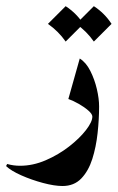

<svg xmlns="http://www.w3.org/2000/svg" viewBox="-76 -420 383 625"><path d="M-56.2 120.6 -52.7 113.8Q-32.2 119.6 -10.7 119.6Q31.2 119.6 73 101.6Q114.7 83.5 148.9 56.9Q183.1 30.3 203.9 3.4Q224.6 -23.4 224.6 -40.5Q224.6 -48.8 211.4 -60.3Q198.2 -71.8 180.2 -82Q162.1 -92.3 146.5 -97.7L183.6 -229.5Q204.1 -216.8 218 -189.2Q231.9 -161.6 239.3 -130.1Q246.6 -98.6 246.6 -73.7Q246.6 -32.2 241.7 13.2Q236.8 58.6 224.4 97.7Q211.9 136.7 188.5 161.1Q165 185.5 127.4 185.5Q101.1 185.5 63.7 175.5Q26.4 165.5 -7.1 150.6Q-40.5 135.7 -56.2 120.6ZM137.7 -399.9Q172.9 -377 195.3 -342.3L137.7 -284.7Q114.7 -317.9 80.1 -342.3ZM229.5 -399.9Q264.6 -377 287.1 -342.3L229.5 -284.7Q206.5 -317.9 171.9 -342.3Z"/></svg>

Font: Lateef ExtraBold
Style: Regular
Weight: 800
Designer: SIL International
Foundry: SIL International
Version: Version 4.200